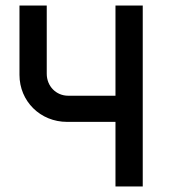

<svg xmlns="http://www.w3.org/2000/svg" viewBox="-20 -670 637 690"><path d="M395 0H493V-650H395V-326H225C182 -326 148 -360 148 -405V-650H50V-401C50 -306 125 -232 221 -232H395Z"/></svg>

Font: Grotesk 02 Mince
Style: Bold
Weight: 400
Designer: Frank Adebiaye, contributions by Jérémy Landes, Ariel Martín Pérez
Foundry: Velvetyne Type Foundry
Version: Version 3.000;Glyphs 3.1.2 (3150)